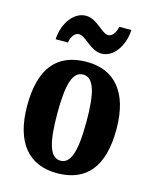

<svg xmlns="http://www.w3.org/2000/svg" viewBox="-116 -843 752 931"><g transform="rotate(15 260.0 -377.0)"><path d="M319 -606C377 -606 426 -673 429 -754H368C365 -727 346 -701 328 -701C292 -701 257 -764 199 -764C139 -764 90 -697 86 -616H148C151 -643 168 -669 189 -669C225 -669 260 -606 319 -606ZM259 10C407 10 484 -82 484 -270C484 -458 399 -549 262 -549C113 -549 36 -458 36 -270C36 -82 120 10 259 10ZM261 -53C206 -53 187 -128 187 -270C187 -412 205 -485 260 -485C314 -485 334 -412 334 -270C334 -128 315 -53 261 -53Z"/></g></svg>

Font: Noto Serif Sinhala ExtraCondensed ExtraBold
Style: Regular
Weight: 800
Width: 2
Designer: Jelle Bosma - Monotype Design Team
Foundry: Monotype Imaging Inc.
Version: Version 2.007